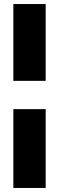

<svg xmlns="http://www.w3.org/2000/svg" viewBox="-20 -740 292 950"><path d="M46 -340H206V-720H46ZM46 190H206V-200H46Z"/></svg>

Font: Fixel Text Black
Style: Regular
Weight: 900
Width: 4
Designer: AlfaBravo + MacPaw
Foundry: Kyrylo Tkachov, Marchela Mozhyna, Serhii Makarenko, Maria Weinstein, Zakhar Kryvoshyya
Version: Version 1.211